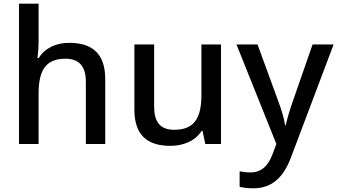

<svg xmlns="http://www.w3.org/2000/svg" viewBox="-20 -780 1827 1040"><path d="M189 -557V-760H83V0H189V-271C189 -393 223 -462 334 -462C410 -462 445 -420 445 -336V0H550V-351C550 -489 481 -548 354 -548C286 -548 224 -521 190 -466H183C186 -487 189 -523 189 -557Z M1177 -539H1071V-266C1071 -144 1035 -77 924 -77C849 -77 815 -118 815 -202V-539H708V-186C708 -49 777 10 903 10C971 10 1037 -15 1072 -71H1077L1092 0H1177Z M1261 -539 1477 0 1455 58C1434 115 1398 154 1337 154C1314 154 1292 151 1278 148V232C1295 236 1319 240 1352 240C1456 240 1517 177 1556 73L1787 -539H1673L1567 -234C1550 -186 1535 -136 1528 -102H1524C1518 -144 1504 -186 1487 -233L1375 -539Z"/></svg>

Font: Noto Sans Bassa Vah Medium
Style: Regular
Weight: 500
Designer: Monotype Design Team
Foundry: Monotype Imaging Inc.
Version: Version 2.002